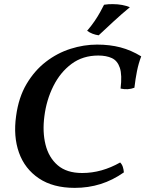

<svg xmlns="http://www.w3.org/2000/svg" viewBox="-20 -901 704 930"><path d="M664 -628Q651 -594 643.5 -556.5Q636 -519 631 -476Q600 -464 564 -472Q572 -538 560.5 -572.5Q549 -607 522 -619.5Q495 -632 456 -632Q381 -632 326.5 -591.5Q272 -551 238.5 -484Q205 -417 195 -338Q185 -263 200.5 -200.5Q216 -138 259.5 -100.5Q303 -63 378 -63Q426 -63 472 -76Q518 -89 562 -114Q571 -105 575 -92.5Q579 -80 580 -66Q526 -28 467 -9.5Q408 9 342 9Q237 9 168.5 -37Q100 -83 72 -161.5Q44 -240 58 -339Q70 -429 108.5 -494Q147 -559 202 -601.5Q257 -644 321.5 -664.5Q386 -685 450 -685Q512 -685 563.5 -671.5Q615 -658 664 -628ZM458 -730Q443 -732 428.5 -737.5Q414 -743 402 -752Q422 -775 438 -798.5Q454 -822 465.5 -843Q477 -864 484 -878Q495 -880 505.5 -880.5Q516 -881 526 -881Q550 -881 571.5 -877Q593 -873 609 -866Q569 -833 530 -797Q491 -761 458 -730Z"/></svg>

Font: Vollkorn SemiBold
Style: Italic
Weight: 600
Italic angle: -11°
Designer: Friedrich Althausen
Foundry: Friedrich Althausen
Version: Version 5.000